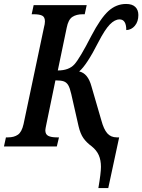

<svg xmlns="http://www.w3.org/2000/svg" viewBox="-38 -740 719 970"><path d="M472 103Q472 69 461 44Q450 19 425 -1Q399 -20 383.5 -42Q368 -64 359 -102L322 -265Q315 -296 306.5 -310Q298 -324 284 -329Q270 -334 242 -334L197 -116Q191 -88 191 -82Q191 -61 206 -53.5Q221 -46 249 -46H260L249 0H-18L-8 -46H3Q33 -46 52.5 -59.5Q72 -73 81 -113L184 -601Q189 -619 189 -632Q189 -654 175 -661Q161 -668 132 -668H122L132 -714H400L390 -668H380Q348 -668 327.5 -654.5Q307 -641 299 -600L254 -384Q310 -384 338 -415Q365 -445 423 -558Q470 -648 509.5 -684Q549 -720 599 -720Q630 -720 645.5 -705Q661 -690 661 -664Q661 -631 643.5 -610Q626 -589 600 -588Q600 -642 566 -642Q542 -642 517 -616.5Q492 -591 459 -527Q400 -411 362 -379Q406 -370 424 -304L474 -132Q486 -87 504 -66.5Q522 -46 552 -46H564L509 210H459Q472 134 472 103Z"/></svg>

Font: Noto Serif CondSemiBold
Style: Italic
Weight: 600
Width: 3
Italic angle: -12°
Designer: Monotype Design Team
Foundry: Monotype Imaging Inc.
Version: Version 1.001